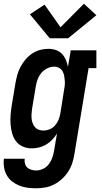

<svg xmlns="http://www.w3.org/2000/svg" viewBox="-27 -791 547 1034"><path d="M168 223Q144 223 121 220Q98 217 77 208.5Q56 200 38.5 186.5Q21 173 10 153.5Q-1 134 -5 111Q-9 88 -6 64H106Q104 77 107.5 90Q111 103 120 111.5Q129 120 142 123.5Q155 127 168 127Q187 127 205.5 118Q224 109 236 93Q248 77 254.5 58.5Q261 40 264 22L280 -72Q269 -54 254 -38.5Q239 -23 221.5 -12.5Q204 -2 184 3Q164 8 144 8Q119 8 96.5 -1.5Q74 -11 59.5 -30Q45 -49 38.5 -72.5Q32 -96 30 -121Q28 -146 30 -171.5Q32 -197 36 -222L56 -342Q60 -365 66 -387Q72 -409 83 -430Q94 -451 110 -470Q126 -489 146 -502.5Q166 -516 188.5 -522Q211 -528 234 -528Q255 -528 274 -521.5Q293 -515 306.5 -501Q320 -487 327.5 -469Q335 -451 339 -431L354 -520H492V-424H450L374 37Q370 62 362.5 86Q355 110 341 132Q327 154 307.5 172Q288 190 265 202Q242 214 217 218.5Q192 223 168 223ZM207 -88Q224 -88 241 -95Q258 -102 270 -116Q282 -130 288.5 -146.5Q295 -163 298 -180L317 -300Q320 -314 321.5 -328Q323 -342 322 -356Q321 -370 318.5 -383.5Q316 -397 309.5 -408Q303 -419 291 -425.5Q279 -432 265 -432Q246 -432 227.5 -423Q209 -414 196 -398.5Q183 -383 176 -364.5Q169 -346 166 -327L146 -207Q144 -193 143 -179.5Q142 -166 143 -153.5Q144 -141 148.5 -128.5Q153 -116 161 -106.5Q169 -97 181 -92.5Q193 -88 207 -88ZM340 -585H241L134 -714L213 -766L299 -644L425 -771L492 -709Z"/></svg>

Font: Iosevka Gothic
Style: Bold Italic
Weight: 700
Italic angle: -9°
Monospace: yes
Designer: Belleve Invis
Foundry: Belleve Invis
Version: Version 15.5.1; ttfautohint (v1.8.4)